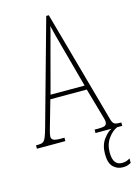

<svg xmlns="http://www.w3.org/2000/svg" viewBox="-140 -787 777 1089"><g transform="rotate(-15 248.5 -243.0)"><path d="M-2 0V-20H13Q30 -20 39.5 -26Q49 -32 56.5 -50Q64 -68 74 -104L244 -714H259L442 -55Q448 -33 457.5 -26.5Q467 -20 492 -20H499V0H342V-20H362Q395 -20 404.5 -26Q414 -32 414 -48Q414 -56 408.5 -74Q403 -92 398 -111L358 -251H144L109 -128Q103 -108 96 -82.5Q89 -57 89 -46Q89 -33 100 -26.5Q111 -20 143 -20H165V0ZM152 -276H352L293 -493Q277 -551 267 -589.5Q257 -628 251 -653Q247 -628 236 -590.5Q225 -553 214 -509ZM442 228Q409 228 386 205Q363 182 363 130Q363 77 388 43.5Q413 10 436 0H469Q440 12 415.5 46Q391 80 391 127Q391 167 405 185Q419 203 443 203Q457 203 467.5 200Q478 197 491 189V215Q479 222 468.5 225Q458 228 442 228Z"/></g></svg>

Font: Noto Serif Ethiopic ExtraCondensed Thin
Style: Regular
Weight: 100
Width: 2
Designer: Monotype Design Team
Foundry: Monotype Imaging Inc.
Version: Version 2.102; ttfautohint (v1.8.4.7-5d5b)